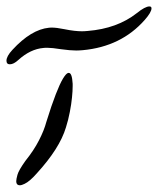

<svg xmlns="http://www.w3.org/2000/svg" viewBox="-50 -565 482 585"><path d="M391.1 -504.4Q319.3 -422.9 202.1 -412.1Q196.8 -411.6 191.9 -411.4Q187 -411.1 182.1 -411.1Q172.9 -411.1 161.6 -412.1Q150.4 -413.1 136.2 -415Q108.4 -419.4 94.7 -419.4Q91.3 -419.4 88.4 -419.4Q85.4 -419.4 82.5 -418.9Q42.5 -415.5 5.9 -382.3Q-8.3 -369.1 -20 -369.1Q-30.3 -369.1 -30.3 -379.9Q-30.3 -393.6 -12.2 -413.1Q44.9 -475.1 99.1 -480.5Q102.5 -481 106.4 -481Q122.6 -481 146 -476.1Q162.6 -472.7 176 -471.2Q189.5 -469.7 199.7 -469.7Q204.1 -469.7 208.5 -470Q212.9 -470.2 217.3 -470.7Q307.1 -478 366.7 -524.9Q392.1 -545.4 405.3 -545.4Q411.6 -545.4 411.6 -539.6Q411.6 -527.8 391.1 -504.4ZM150.9 -176.8Q131.8 -112.8 61.5 -36.1Q40.5 -12.2 24.9 -4.9Q16.1 -0.5 10.3 -0.5Q5.9 -0.5 2.9 -2.9Q-0.5 -6.3 -0.5 -13.2Q-0.5 -19 3.2 -32.5Q6.8 -45.9 27.3 -74.7Q53.2 -106.9 68.8 -137.5Q84.5 -168 91.3 -193.8Q107.4 -245.6 119.9 -277.6Q132.3 -309.6 141.8 -325.4Q151.4 -341.3 157.7 -342.8H159.7Q164.6 -342.8 167.5 -334.7Q170.4 -326.7 171.4 -309.6V-302.7Q171.4 -288.1 169.4 -268.3Q167.5 -248.5 162.8 -224.1Q158.2 -199.7 150.9 -176.8Z"/></svg>

Font: DimaLove
Style: regular
Weight: 400
Designer: R.Balvardi
Foundry: Dima Software Group
Version: Version 1.00;May 4, 2019;FontCreator 11.5.0.2427 64-bit